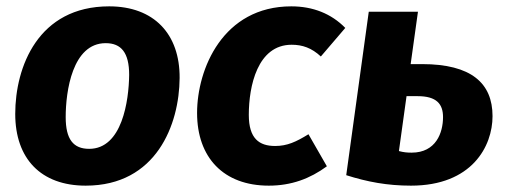

<svg xmlns="http://www.w3.org/2000/svg" viewBox="-20 -568 1596 605"><path d="M250 17C473 17 545 -176 546 -322C547 -461 465 -548 324 -548C100 -548 28 -357 28 -209C28 -68 109 17 250 17ZM261 -99C211 -99 187 -129 187 -199C187 -280 208 -432 313 -432C362 -432 387 -402 387 -332C386 -251 365 -99 261 -99Z M898 -548C682 -548 601 -350 601 -212C601 -72 684 17 827 17C898 17 957 -5 1010 -44L952 -145C913 -121 885 -108 847 -108C797 -108 764 -131 764 -206C764 -296 791 -427 899 -427C933 -427 962 -417 991 -390L1068 -480C1024 -525 966 -548 898 -548Z M1310 -366H1274L1297 -531H1142L1071 -16C1137 5 1200 17 1275 17C1467 17 1532 -107 1532 -202C1532 -306 1465 -366 1310 -366ZM1277 -87C1263 -87 1252 -88 1237 -92L1261 -265H1296C1356 -265 1376 -240 1376 -199C1376 -150 1354 -87 1277 -87Z"/></svg>

Font: Fira Sans
Style: Bold Italic
Weight: 700
Italic angle: -8°
Designer: bBox Type GmbH & Carrois Corporate GbR & Edenspiekermann AG
Foundry: bBox Type GmbH & Carrois Corporate GbR & Edenspiekermann AG
Version: Version 4.301;PS 004.301;hotconv 1.0.88;makeotf.lib2.5.64775